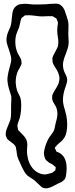

<svg xmlns="http://www.w3.org/2000/svg" viewBox="-20 -755 408 1040"><path d="M321 -214Q321 -191 332 -158L339 -130Q344 -105 344 -81Q344 -56 340 -39Q335 -8 307 15Q303 18 295.5 24.5Q288 31 283 38Q277 44 277 46Q277 48 279 51.5Q281 55 282 57L285 65Q287 67 292.5 69Q298 71 300 72Q315 81 321 89Q341 112 341 157Q341 168 339 184Q337 208 329 218Q325 222 323 223L313 231Q307 234 302 236Q297 238 293 240Q287 243 274 250Q261 257 250 261Q239 265 229 265Q221 265 212 262Q212 262 203 256Q200 254 185 239L170 225Q164 219 148 209Q137 203 129 196Q116 185 105 162Q98 150 88 126Q86 122 80 108.5Q74 95 72 83Q71 77 70 67Q69 57 67 51Q67 43 65 40Q60 29 46.5 19.5Q33 10 26 4Q24 2 22 0Q20 -2 18 -4L15 -12Q14 -15 12.5 -17.5Q11 -20 11 -23V-28Q11 -40 14.5 -51Q18 -62 25 -78Q33 -96 36 -106Q40 -119 40 -144V-182Q40 -192 41 -207.5Q42 -223 41 -234Q39 -242 34.5 -255Q30 -268 28 -276Q22 -295 20 -321Q20 -346 31 -386Q32 -391 36.5 -406Q41 -421 41 -433Q41 -447 35 -465Q29 -483 28 -487Q27 -491 21 -508Q15 -525 15 -537Q15 -558 23 -579Q26 -588 31.5 -599.5Q37 -611 39 -619Q42 -631 44 -656Q45 -669 47 -682.5Q49 -696 54 -706Q59 -716 68.5 -723Q78 -730 88 -732Q91 -733 96 -733Q101 -733 105 -734Q116 -735 131.5 -733.5Q147 -732 156 -731Q181 -730 231 -732Q239 -733 250 -734Q261 -735 275 -735H286Q298 -735 308.5 -727.5Q319 -720 325 -709Q329 -703 331.5 -695Q334 -687 335 -684Q344 -659 347.5 -645.5Q351 -632 351 -616L350 -570Q352 -542 352 -529Q352 -512 348 -497Q345 -486 341.5 -477.5Q338 -469 336 -462Q321 -426 321 -404Q321 -386 328 -367Q331 -360 337.5 -347Q344 -334 344 -323Q344 -312 339.5 -298.5Q335 -285 334 -282Q321 -245 321 -214ZM286 -379Q282 -386 274.5 -397.5Q267 -409 265 -418Q264 -423 264 -433V-442Q265 -445 266.5 -448.5Q268 -452 269 -455Q272 -462 280 -476Q291 -496 293 -502Q296 -514 296 -526Q296 -542 293 -557Q292 -563 291 -571Q290 -579 290 -590Q290 -601 291 -609Q292 -617 293 -623L294 -634L290 -644Q287 -653 286 -654Q285 -656 277 -660Q269 -665 267 -666Q264 -668 259 -667.5Q254 -667 253 -667Q244 -668 229.5 -667Q215 -666 207 -666Q193 -666 167 -670Q161 -670 147 -672Q134 -673 123 -672H117Q114 -672 108 -666Q98 -659 97 -658Q96 -656 93 -648Q91 -642 86 -617Q84 -607 76 -589Q74 -584 70 -573.5Q66 -563 65 -554Q63 -545 63 -528Q63 -496 75 -469Q78 -462 85 -450.5Q92 -439 95 -431Q96 -428 96 -420L97 -410L93 -400Q90 -393 86 -386.5Q82 -380 78 -372Q65 -346 65 -307Q67 -280 73 -263Q76 -255 82.5 -243Q89 -231 91 -223Q95 -208 95 -188L94 -158Q92 -135 87 -116Q85 -110 80 -96.5Q75 -83 74 -73Q74 -71 75 -68Q76 -65 76 -63L78 -52Q82 -45 86 -43L108 -20Q128 0 128 29Q128 37 127 45.5Q126 54 126 62Q126 84 132 107Q138 130 150 147Q161 165 180.5 177Q200 189 221 190Q233 190 251 184Q261 182 264 180L274 172Q275 171 277.5 169.5Q280 168 280 167Q281 165 281 158Q281 157 281.5 153.5Q282 150 281 149L274 144L265 136Q260 133 255.5 131Q251 129 246 126Q231 114 229 112Q218 97 218 71Q219 60 225 38Q236 5 249 -14Q253 -20 261 -30.5Q269 -41 273 -50Q276 -58 281 -86L288 -113Q291 -127 291 -139Q291 -158 283 -177Q279 -184 272 -195.5Q265 -207 263 -216Q262 -219 262.5 -223Q263 -227 263 -229Q263 -231 262.5 -233Q262 -235 263 -237Q263 -240 268 -250Q271 -257 274.5 -262Q278 -267 280 -271Q292 -290 294 -296Q302 -312 302 -333Q302 -340 299 -349Q296 -358 295 -362Q293 -365 290.5 -370.5Q288 -376 286 -379Z"/></svg>

Font: Rubik-Burned
Style: Regular
Weight: 400
Designer: NaN (generative design), Hubert & Fischer (Rubik source font outlines)
Foundry: NaN, Hubert & Fischer
Version: Version 1.000